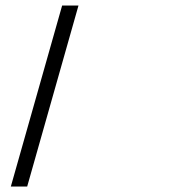

<svg xmlns="http://www.w3.org/2000/svg" viewBox="-20 -679 622 700"><path d="M266.1 -658.7H206.5L19.5 1H79.1Z"/></svg>

Font: Dehalvi Khush Khat
Style: Regular
Weight: 400
Version: Version 002.500